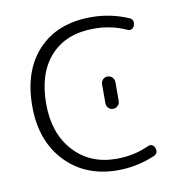

<svg xmlns="http://www.w3.org/2000/svg" viewBox="-66 -593 641 667"><g transform="rotate(-10 254.5 -260.0)"><path d="M295 -293Q295 -303 301.5 -310Q308 -317 318 -317Q328 -317 335 -310Q342 -303 342 -293V-227Q342 -217 335 -210Q328 -203 318 -203Q308 -203 301.5 -210Q295 -217 295 -227ZM298 10Q184 10 113.5 -64Q43 -138 43 -260Q43 -386 111 -458Q179 -530 298 -530Q366 -530 429 -503Q446 -495 439 -475Q436 -467 429 -464Q422 -461 414 -465Q362 -489 300 -489Q202 -489 147 -428.5Q92 -368 92 -260Q92 -156 149.5 -93Q207 -30 300 -30Q362 -30 414 -54Q422 -58 429 -55Q436 -52 439 -44Q446 -25 429 -17Q366 10 298 10Z"/></g></svg>

Font: Rounded Mplus 1c Light
Style: Regular
Weight: 300
Version: Version 1.059.20150529